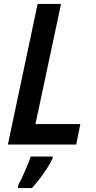

<svg xmlns="http://www.w3.org/2000/svg" viewBox="-20 -734 490 975"><path d="M20 0H367L388 -104H160L290 -714H171ZM72 208V221H142C182 178 228 112 247 71V61H136C122 104 91 172 72 208Z"/></svg>

Font: Noto Sans SemiCondensed SemiBold
Style: Italic
Weight: 600
Width: 4
Italic angle: -12°
Designer: Monotype Design Team
Foundry: Monotype Imaging Inc.
Version: Version 2.013